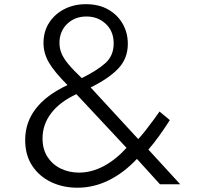

<svg xmlns="http://www.w3.org/2000/svg" viewBox="-20 -860 938 896"><path d="M341.5 16Q417.5 16 487.8 -18.8Q558 -53.5 619 -118.5L726.5 0H821L672.5 -162Q697.5 -190.5 725 -229Q752.5 -267.5 772.5 -299.5L724.5 -339.5Q717.5 -329 699.2 -304Q681 -279 660.2 -252.5Q639.5 -226 625 -211L403 -452Q488.5 -494 532.5 -540.8Q576.5 -587.5 576.5 -655.5Q576.5 -707 552.5 -749Q528.5 -791 484.8 -815.8Q441 -840.5 381 -840.5Q325.5 -840.5 280.8 -817.8Q236 -795 209.5 -754.2Q183 -713.5 183 -659Q183 -612 208 -568.5Q233 -525 295 -463Q97.5 -370.5 97.5 -206.5Q97.5 -136 130.5 -86.2Q163.5 -36.5 218.8 -10.2Q274 16 341.5 16ZM361.5 -495.5Q321.5 -533.5 298.8 -561Q276 -588.5 266.8 -611.8Q257.5 -635 257.5 -659.5Q257.5 -713.5 293.2 -748.2Q329 -783 383.5 -783Q437 -783 473.8 -748.5Q510.5 -714 510.5 -657Q510.5 -600 471.5 -565.2Q432.5 -530.5 361.5 -495.5ZM348.5 -54.5Q303 -54.5 264.2 -73Q225.5 -91.5 202 -127.2Q178.5 -163 178.5 -214.5Q178.5 -279 219 -332Q259.5 -385 336.5 -420.5L570.5 -170Q519.5 -114 463 -84.2Q406.5 -54.5 348.5 -54.5Z"/></svg>

Font: Spartan
Style: Regular
Weight: 400
Designer: Matt Bailey, Mirko Velimirovic
Foundry: Matt Bailey
Version: Version 1.003; ttfautohint (v1.8.3)